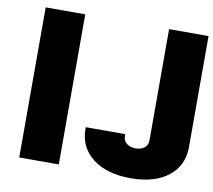

<svg xmlns="http://www.w3.org/2000/svg" viewBox="-81 -829 1030 927"><g transform="rotate(10 434.0 -365.5)"><path d="M616.2 5.4Q499 5.4 429.9 -48.1Q360.8 -101.6 360.8 -191.4V-199.7H554.2V-191.4Q554.2 -167.5 571.5 -154.1Q588.9 -140.6 615.2 -140.6Q641.1 -140.6 658 -153.8Q674.8 -167 674.8 -191.4V-735.8H868.2V-191.4Q868.2 -100.6 800.5 -47.6Q732.9 5.4 616.2 5.4ZM263.7 0H69.8V-735.8H263.7Z"/></g></svg>

Font: Estedad-FD Black
Style: Regular
Weight: 900
Designer: Amin Abedi
Version: Version 7.3